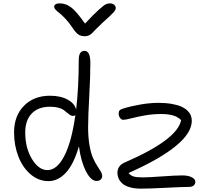

<svg xmlns="http://www.w3.org/2000/svg" viewBox="-20 -1080 1242 1133"><path d="M627.9 -1060.1Q644 -1060.1 653.6 -1052Q663.1 -1043.9 663.1 -1032.2Q663.1 -1022 649.4 -1006.3Q635.7 -990.7 584 -944.8Q565.9 -928.2 547.9 -909.7Q529.8 -891.1 522.7 -883.8Q515.6 -876.5 504.9 -871.3Q494.1 -866.2 480 -866.2Q457.5 -866.2 442.1 -876.7Q426.8 -887.2 407.2 -917Q386.7 -947.8 364.7 -970.9Q342.8 -994.1 329.8 -1003.7Q316.9 -1013.2 308.3 -1022.5Q299.8 -1031.7 299.8 -1041Q299.8 -1049.3 308.1 -1054.7Q316.4 -1060.1 329.1 -1060.1Q348.1 -1060.1 362.8 -1055.9Q377.4 -1051.8 395.5 -1039.3Q413.6 -1026.9 434.1 -1002.9Q454.6 -979 481.9 -940.9Q531.7 -994.6 562 -1021.7Q592.3 -1048.8 603.8 -1054.4Q615.2 -1060.1 627.9 -1060.1ZM266.1 -11.2Q208 -11.2 161.1 -50.8Q114.3 -90.3 88.6 -156Q63 -221.7 63 -298.8Q63 -396 121.3 -455.6Q179.7 -515.1 274.9 -515.1Q337.9 -515.1 379.9 -491.7Q421.9 -468.3 429.2 -432.1Q444.8 -566.4 444.8 -727.1Q444.8 -779.8 479 -779.8Q513.2 -779.8 513.2 -707Q513.2 -627.4 506.6 -510.7Q500 -394 500 -328.1Q500 -267.6 508.5 -220.5Q517.1 -173.3 529.3 -146.7Q541.5 -120.1 553.7 -101.3Q565.9 -82.5 574.5 -68.1Q583 -53.7 583 -41Q583 -29.8 574.7 -21Q566.4 -12.2 549.8 -12.2Q516.1 -12.2 486.6 -70.6Q457 -128.9 445.8 -216.8Q415 -110.8 368.9 -61Q322.8 -11.2 266.1 -11.2ZM812 33.2Q773.9 33.2 745.6 24.9Q717.3 16.6 702.1 2.9Q687 -10.7 679.9 -26.4Q672.9 -42 672.9 -59.1Q672.9 -102.5 715.8 -121.1Q1026.9 -255.9 1048.8 -371.1Q1029.3 -390.6 1001 -398.9Q972.7 -407.2 930.2 -407.2Q880.9 -407.2 833.7 -398.7Q786.6 -390.1 754.2 -381.6Q721.7 -373 707 -373Q696.8 -373 688.5 -384Q680.2 -395 680.2 -409.2Q680.2 -421.9 685.5 -428.2Q690.9 -434.6 705.1 -439Q752 -453.6 809.1 -463.4Q866.2 -473.1 914.1 -473.1Q958 -473.1 992.7 -467Q1027.3 -460.9 1049.3 -451.2Q1071.3 -441.4 1085.7 -427.5Q1100.1 -413.6 1106 -398.7Q1111.8 -383.8 1111.8 -367.2Q1111.8 -225.1 738.8 -59.1Q751 -43.5 769.5 -38.3Q788.1 -33.2 821.8 -33.2Q856 -33.2 936.5 -39.1Q1017.1 -44.9 1055.2 -44.9Q1089.8 -44.9 1111.3 -34.2Q1132.8 -23.4 1132.8 -6.8Q1132.8 5.9 1123 14.4Q1113.3 22.9 1097.2 22.9Q1060.5 22.9 959.7 28.1Q858.9 33.2 812 33.2ZM128.9 -298.8Q128.9 -206.5 168.7 -141.4Q208.5 -76.2 259.8 -76.2Q316.4 -76.2 359.6 -159.9Q402.8 -243.7 424.8 -400.9Q419.9 -396 411.1 -396Q401.4 -396 392.8 -401.6Q384.3 -407.2 375.7 -415Q367.2 -422.9 356 -430.9Q344.7 -439 324 -444.6Q303.2 -450.2 275.9 -450.2Q205.1 -450.2 167 -409.9Q128.9 -369.6 128.9 -298.8Z"/></svg>

Font: Shantell Sans Bouncy
Style: Regular
Weight: 300
Designer: Stephen Nixon, Anya Danilova, Shantell Martin
Foundry: Arrow Type
Version: Version 1.006;[9816181b4]